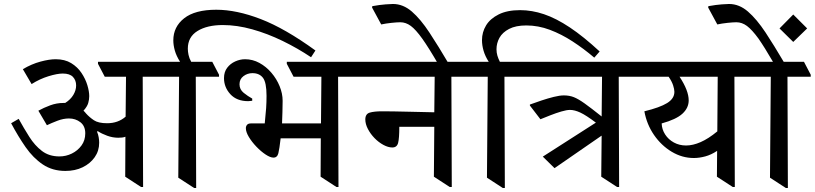

<svg xmlns="http://www.w3.org/2000/svg" viewBox="-20 -931 4099 966"><path d="M309 -71Q244 -71 195.5 -103.5Q147 -136 109 -190.5Q71 -245 36 -311L74 -333Q100 -286 127.5 -242.5Q155 -199 191 -171.5Q227 -144 279 -144Q312 -144 341.5 -158.5Q371 -173 390 -199Q409 -225 409 -260Q409 -297 384.5 -316Q360 -335 327 -335Q299 -335 269 -323.5Q239 -312 216 -301L173 -374Q200 -389 232.5 -401Q265 -413 299 -413Q304 -413 308 -413Q335 -430 349 -453.5Q363 -477 363 -501Q363 -527 347 -544Q331 -561 296 -561Q268 -561 224 -547.5Q180 -534 139 -508L95 -583Q139 -609 183.5 -621Q228 -633 260 -633Q306 -633 338 -613.5Q370 -594 390 -564Q410 -534 419.5 -502.5Q429 -471 429 -447Q429 -431 424 -413Q419 -395 400 -374Q406 -369 413 -360Q430 -341 452.5 -326Q475 -311 519 -311Q574 -311 612 -344L614 -545H507L473 -610V-620H781L815 -555V-545H698L700 10H690L610 -42L611 -243Q603 -240 594 -239Q585 -238 575 -238Q547 -238 519.5 -248Q492 -258 472 -271L468 -269Q474 -255 476.5 -240.5Q479 -226 479 -213Q479 -172 456.5 -140Q434 -108 396 -89.5Q358 -71 309 -71Z M967 15H957L877 -37L881 -545H793L759 -610V-620H886Q867 -650 859.5 -677Q852 -704 852 -728Q852 -796 906.5 -839Q961 -882 1068 -882Q1170 -882 1292 -835Q1414 -788 1567 -677L1545 -643Q1478 -688 1402 -725Q1326 -762 1249 -783.5Q1172 -805 1101 -805Q1022 -805 973.5 -775Q925 -745 925 -686Q925 -672 928.5 -655Q932 -638 942 -620H1048L1082 -555V-545H965Z M1242 -310H1312Q1317 -357 1319 -387Q1321 -417 1321 -449Q1321 -516 1303 -539.5Q1285 -563 1250 -563Q1225 -563 1205 -548Q1185 -533 1185 -507Q1185 -481 1206 -464Q1227 -447 1249 -435V-424Q1239 -423 1234.5 -422.5Q1230 -422 1229 -422Q1171 -422 1139 -457Q1107 -492 1107 -538Q1107 -569 1123 -590Q1139 -611 1163.5 -622Q1188 -633 1213 -633Q1251 -633 1285 -614.5Q1319 -596 1345.5 -565Q1372 -534 1387 -497Q1402 -460 1402 -424Q1402 -398 1401 -367Q1400 -336 1399 -310H1595L1597 -545H1457L1423 -610V-620H1764L1798 -555V-545H1681L1683 10H1673L1593 -42L1594 -235H1392Q1386 -182 1380.5 -160Q1375 -138 1356 -138Q1340 -138 1316.5 -153.5Q1293 -169 1270 -193Q1247 -217 1232 -242Q1217 -267 1217 -286Q1217 -296 1223 -303Q1229 -310 1242 -310Z M2368 -545H2251L2253 10H2243L2163 -42L2165 -293H1989Q1989 -235 1983 -212Q1977 -189 1954 -189Q1933 -189 1909 -202Q1885 -215 1864.5 -236Q1844 -257 1831 -282Q1818 -307 1818 -330Q1818 -358 1840.5 -364.5Q1863 -371 1902 -371Q1920 -371 1961 -370.5Q2002 -370 2055.5 -368.5Q2109 -367 2165 -366L2167 -545H1776L1742 -610V-620H2334L2368 -555Z M1852 -893 1853 -900Q1892 -907 1920 -909Q1948 -911 1957 -911Q2008 -911 2052 -873Q2096 -835 2141 -766.5Q2186 -698 2239 -608H2185Q2137 -691 2104.5 -736.5Q2072 -782 2047 -800.5Q2022 -819 1994 -819Q1978 -819 1949.5 -816Q1921 -813 1898 -808Z M2520 15H2510L2430 -37L2434 -545H2346L2312 -610V-620H2439Q2421 -648 2413 -675.5Q2405 -703 2405 -729Q2405 -769 2425.5 -803Q2446 -837 2489 -858.5Q2532 -880 2597 -880Q2656 -880 2717 -859.5Q2778 -839 2847 -793Q2916 -747 2997 -672L2970 -641Q2917 -686 2861 -722.5Q2805 -759 2746.5 -781Q2688 -803 2628 -803Q2575 -803 2541.5 -785.5Q2508 -768 2493 -741Q2478 -714 2478 -683Q2478 -666 2482.5 -651Q2487 -636 2495 -620H2601L2635 -555V-545H2518Z M3006 -248 2770 -85 2711 -143 2978 -314Q2929 -351 2900 -364.5Q2871 -378 2848 -378Q2831 -378 2804 -370Q2777 -362 2749 -351Q2721 -340 2699 -331L2646 -400V-405Q2673 -415 2704.5 -425.5Q2736 -436 2766 -443.5Q2796 -451 2817 -451Q2845 -451 2867.5 -442Q2890 -433 2921.5 -410.5Q2953 -388 3007 -345L3009 -545H2613L2579 -610V-620H3176L3210 -555V-545H3093L3095 10H3085L3005 -42L3007 -248Z M3471 -136Q3412 -136 3359.5 -167.5Q3307 -199 3270.5 -252Q3234 -305 3222 -371Q3300 -390 3336.5 -412.5Q3373 -435 3373 -469Q3373 -482 3366.5 -502Q3360 -522 3344 -545H3188L3154 -610V-620H3758L3792 -555V-545H3675L3677 10H3667L3587 -42L3588 -172Q3558 -152 3528 -144Q3498 -136 3471 -136ZM3591 -545H3399Q3445 -475 3445 -426Q3445 -388 3413.5 -359Q3382 -330 3309 -310Q3310 -280 3326.5 -254.5Q3343 -229 3370.5 -214Q3398 -199 3432 -199Q3466 -199 3505 -216Q3544 -233 3589 -270Z M4059 -545H3942L3944 15H3934L3854 -37L3858 -545H3770L3736 -610V-620H3869Q3826 -694 3796 -737Q3763 -782 3738 -800.5Q3713 -819 3685 -819Q3669 -819 3640.5 -816Q3612 -813 3589 -808L3543 -893L3544 -900Q3583 -907 3611 -909Q3639 -911 3648 -911Q3699 -911 3743 -873Q3787 -835 3832 -767Q3874 -703 3923 -620H4025L4059 -555Z M3971 -858 4041 -788 3971 -720 3902 -788Z"/></svg>

Font: Tiro Devanagari Marathi
Style: Regular
Weight: 400
Designer: Devanagari: John Hudson & Fiona Ross. Latin: John Hudson.
Foundry: Tiro Typeworks Ltd.
Version: Version 1.52